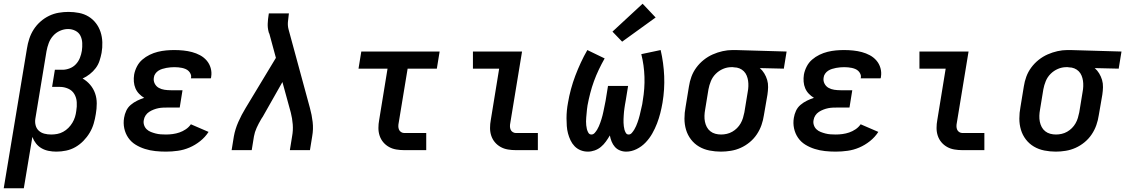

<svg xmlns="http://www.w3.org/2000/svg" viewBox="-21 -807 6048 1032"><path d="M-1 205 124 -547Q128 -573 136.5 -599Q145 -625 160 -648.5Q175 -672 196.5 -691Q218 -710 243 -722Q268 -734 294.5 -738.5Q321 -743 347 -743Q376 -743 404 -737.5Q432 -732 455 -718Q478 -704 494.5 -682.5Q511 -661 519.5 -635Q528 -609 529 -580Q530 -551 525 -523Q521 -502 514 -480.5Q507 -459 493.5 -441Q480 -423 461.5 -408.5Q443 -394 423 -385Q446 -372 463.5 -351.5Q481 -331 490 -305.5Q499 -280 499 -251Q499 -222 494 -194Q490 -168 482.5 -142.5Q475 -117 461 -93.5Q447 -70 427.5 -50Q408 -30 384.5 -16.5Q361 -3 334.5 2.5Q308 8 282 8Q261 8 240.5 4Q220 0 202.5 -10Q185 -20 172.5 -36Q160 -52 153 -71L107 205ZM254 -84Q270 -84 286.5 -87Q303 -90 318.5 -98.5Q334 -107 346.5 -119.5Q359 -132 368 -147Q377 -162 382 -178Q387 -194 389 -211Q393 -234 391.5 -258Q390 -282 378.5 -301.5Q367 -321 345.5 -330.5Q324 -340 300 -340H259L274 -432H315Q334 -432 353.5 -439.5Q373 -447 387 -462Q401 -477 408.5 -496Q416 -515 419 -534Q422 -555 421 -576Q420 -597 411.5 -614.5Q403 -632 384.5 -641.5Q366 -651 345 -651Q323 -651 301.5 -641.5Q280 -632 264.5 -614.5Q249 -597 241 -575.5Q233 -554 229 -532L169 -169Q166 -151 170.5 -133.5Q175 -116 187.5 -104.5Q200 -93 217.5 -88.5Q235 -84 254 -84Z M871 8Q842 8 813.5 5Q785 2 758 -6.5Q731 -15 707.5 -29.5Q684 -44 668.5 -66.5Q653 -89 647 -117Q641 -145 646 -174Q649 -193 657.5 -211.5Q666 -230 682 -243.5Q698 -257 716.5 -266Q735 -275 754 -281Q739 -290 726.5 -303Q714 -316 707 -332.5Q700 -349 698.5 -368Q697 -387 700 -406Q704 -428 715 -449.5Q726 -471 744 -486.5Q762 -502 783.5 -512.5Q805 -523 827.5 -528.5Q850 -534 872 -536Q894 -538 916 -538Q941 -538 965 -535.5Q989 -533 1011.5 -527Q1034 -521 1054.5 -510Q1075 -499 1090 -481.5Q1105 -464 1111.5 -441Q1118 -418 1114 -394Q1114 -392 1113.5 -390Q1113 -388 1112 -386H1005Q1005 -387 1005.5 -387.5Q1006 -388 1006 -389Q1008 -399 1004 -408.5Q1000 -418 993 -425Q986 -432 976.5 -436Q967 -440 957.5 -442Q948 -444 937.5 -445Q927 -446 916 -446Q906 -446 895 -445Q884 -444 873 -442Q862 -440 851 -436.5Q840 -433 830.5 -427Q821 -421 814 -411Q807 -401 806 -390Q803 -373 810.5 -358Q818 -343 832 -335Q846 -327 863 -324.5Q880 -322 897 -322H960L945 -229H882Q869 -229 856 -228.5Q843 -228 830.5 -225.5Q818 -223 805 -218Q792 -213 780.5 -205.5Q769 -198 761.5 -186.5Q754 -175 752 -162Q749 -148 753.5 -134.5Q758 -121 767.5 -112Q777 -103 789.5 -98Q802 -93 815.5 -89.5Q829 -86 843 -85Q857 -84 871 -84Q889 -84 907.5 -86.5Q926 -89 943.5 -95Q961 -101 977.5 -112Q994 -123 1005 -139L1100 -98Q1082 -70 1055 -48.5Q1028 -27 997.5 -14Q967 -1 935 3.5Q903 8 871 8Z M1224 0 1236 -74Q1243 -113 1260 -151.5Q1277 -190 1299 -226L1462 -496L1427 -625Q1426 -627 1425 -629.5Q1424 -632 1423 -634V-635Q1417 -657 1418 -680.5Q1419 -704 1423 -728L1424 -735H1532L1531 -728Q1528 -708 1526.5 -688Q1525 -668 1530 -649L1645 -226Q1655 -190 1659.5 -151.5Q1664 -113 1657 -74L1645 0H1537L1549 -74Q1555 -106 1552.5 -138.5Q1550 -171 1542 -202L1497 -366L1391 -179Q1389 -176 1386.5 -172.5Q1384 -169 1382 -165Q1369 -143 1358.5 -120Q1348 -97 1344 -74L1332 0Z M2152 0Q2130 0 2109 -3.5Q2088 -7 2070 -17Q2052 -27 2039 -42.5Q2026 -58 2019.5 -77.5Q2013 -97 2013 -119Q2013 -141 2017 -162L2062 -438H1906L1921 -530H2342L2327 -438H2170L2122 -147Q2120 -138 2120 -128.5Q2120 -119 2123.5 -110.5Q2127 -102 2135 -97Q2143 -92 2152 -92H2270V0Z M2752 0Q2730 0 2709 -3.5Q2688 -7 2670 -17Q2652 -27 2639 -42.5Q2626 -58 2619.5 -77.5Q2613 -97 2613 -119Q2613 -141 2617 -162L2662 -438H2521V-530H2785L2722 -147Q2720 -138 2720 -128.5Q2720 -119 2723.5 -110.5Q2727 -102 2735 -97Q2743 -92 2752 -92H2870V0Z M3139 8Q3118 8 3099.5 0.5Q3081 -7 3067.5 -21Q3054 -35 3045.5 -53Q3037 -71 3032 -90Q3027 -109 3025.5 -129.5Q3024 -150 3024 -171Q3024 -192 3026 -213Q3028 -234 3032 -255Q3038 -291 3048 -328Q3058 -365 3071.5 -400.5Q3085 -436 3101 -470.5Q3117 -505 3136 -538L3229 -493Q3212 -463 3197.5 -432.5Q3183 -402 3171.5 -370.5Q3160 -339 3151.5 -306Q3143 -273 3137 -241Q3135 -230 3134 -219Q3133 -208 3132 -197.5Q3131 -187 3130 -176Q3129 -165 3129 -154.5Q3129 -144 3130 -133.5Q3131 -123 3133.5 -113Q3136 -103 3141.5 -93.5Q3147 -84 3158 -84Q3168 -84 3175.5 -92.5Q3183 -101 3188.5 -110Q3194 -119 3198 -128.5Q3202 -138 3205.5 -147.5Q3209 -157 3212 -167Q3215 -177 3217.5 -186.5Q3220 -196 3222 -206Q3224 -216 3226 -225.5Q3228 -235 3230 -245Q3232 -255 3234 -265L3247 -345H3355L3342 -265Q3340 -255 3338.5 -245.5Q3337 -236 3335.5 -226Q3334 -216 3333 -206Q3332 -196 3331.5 -186.5Q3331 -177 3330.5 -167Q3330 -157 3330.5 -147.5Q3331 -138 3332 -128.5Q3333 -119 3335.5 -110Q3338 -101 3343 -92.5Q3348 -84 3358 -84Q3368 -84 3375.5 -93Q3383 -102 3388.5 -111Q3394 -120 3398 -129.5Q3402 -139 3405.5 -148.5Q3409 -158 3412 -168Q3415 -178 3417.5 -188Q3420 -198 3422 -207.5Q3424 -217 3426.5 -227Q3429 -237 3431 -247Q3433 -257 3434 -267Q3445 -331 3443 -393.5Q3441 -456 3426 -516L3530 -538Q3546 -469 3549 -398Q3552 -327 3540 -255Q3535 -226 3528 -198.5Q3521 -171 3510.5 -143.5Q3500 -116 3485 -89.5Q3470 -63 3449 -41Q3428 -19 3400.5 -5.5Q3373 8 3345 8Q3327 8 3311 1.5Q3295 -5 3284 -17.5Q3273 -30 3266.5 -46Q3260 -62 3257 -79Q3247 -62 3235.5 -46Q3224 -30 3209 -17.5Q3194 -5 3175.5 1.5Q3157 8 3139 8ZM3323 -583 3271 -637 3433 -787 3503 -713Z M3854 8Q3823 8 3792.5 2Q3762 -4 3736.5 -19Q3711 -34 3693 -57.5Q3675 -81 3666.5 -109.5Q3658 -138 3658 -169.5Q3658 -201 3664 -232L3682 -342Q3686 -369 3695.5 -395Q3705 -421 3722 -444Q3739 -467 3761.5 -485Q3784 -503 3810 -514.5Q3836 -526 3863 -532Q3890 -538 3916 -538Q3920 -538 3924.5 -538Q3929 -538 3933 -538L4207 -530L4192 -438L4063 -441Q4077 -429 4087 -412.5Q4097 -396 4102.5 -377.5Q4108 -359 4107.5 -338.5Q4107 -318 4104 -298L4085 -188Q4081 -161 4072 -135Q4063 -109 4047 -85Q4031 -61 4008.5 -42.5Q3986 -24 3960.5 -12.5Q3935 -1 3907.5 3.5Q3880 8 3854 8ZM3855 -84Q3870 -84 3885.5 -87.5Q3901 -91 3915 -99Q3929 -107 3940.5 -118.5Q3952 -130 3960 -144Q3968 -158 3972.5 -173Q3977 -188 3980 -203L3998 -313Q4001 -328 4001.5 -343.5Q4002 -359 4000 -373Q3998 -387 3992.5 -400.5Q3987 -414 3977 -424Q3967 -434 3953.5 -439.5Q3940 -445 3925 -445L3918 -446Q3916 -446 3914 -446Q3912 -446 3910 -446Q3887 -446 3865 -436.5Q3843 -427 3826 -410Q3809 -393 3800 -371Q3791 -349 3787 -327L3769 -217Q3766 -201 3765.5 -184.5Q3765 -168 3768 -153Q3771 -138 3778 -124.5Q3785 -111 3797 -101.5Q3809 -92 3824 -88Q3839 -84 3855 -84Z M4471 8Q4442 8 4413.5 5Q4385 2 4358 -6.5Q4331 -15 4307.5 -29.5Q4284 -44 4268.5 -66.5Q4253 -89 4247 -117Q4241 -145 4246 -174Q4249 -193 4257.5 -211.5Q4266 -230 4282 -243.5Q4298 -257 4316.5 -266Q4335 -275 4354 -281Q4339 -290 4326.5 -303Q4314 -316 4307 -332.5Q4300 -349 4298.5 -368Q4297 -387 4300 -406Q4304 -428 4315 -449.5Q4326 -471 4344 -486.5Q4362 -502 4383.5 -512.5Q4405 -523 4427.5 -528.5Q4450 -534 4472 -536Q4494 -538 4516 -538Q4541 -538 4565 -535.5Q4589 -533 4611.5 -527Q4634 -521 4654.5 -510Q4675 -499 4690 -481.5Q4705 -464 4711.5 -441Q4718 -418 4714 -394Q4714 -392 4713.5 -390Q4713 -388 4712 -386H4605Q4605 -387 4605.5 -387.5Q4606 -388 4606 -389Q4608 -399 4604 -408.5Q4600 -418 4593 -425Q4586 -432 4576.5 -436Q4567 -440 4557.5 -442Q4548 -444 4537.5 -445Q4527 -446 4516 -446Q4506 -446 4495 -445Q4484 -444 4473 -442Q4462 -440 4451 -436.5Q4440 -433 4430.5 -427Q4421 -421 4414 -411Q4407 -401 4406 -390Q4403 -373 4410.5 -358Q4418 -343 4432 -335Q4446 -327 4463 -324.5Q4480 -322 4497 -322H4560L4545 -229H4482Q4469 -229 4456 -228.5Q4443 -228 4430.5 -225.5Q4418 -223 4405 -218Q4392 -213 4380.5 -205.5Q4369 -198 4361.5 -186.5Q4354 -175 4352 -162Q4349 -148 4353.5 -134.5Q4358 -121 4367.5 -112Q4377 -103 4389.5 -98Q4402 -93 4415.5 -89.5Q4429 -86 4443 -85Q4457 -84 4471 -84Q4489 -84 4507.5 -86.5Q4526 -89 4543.5 -95Q4561 -101 4577.5 -112Q4594 -123 4605 -139L4700 -98Q4682 -70 4655 -48.5Q4628 -27 4597.5 -14Q4567 -1 4535 3.5Q4503 8 4471 8Z M5152 0Q5130 0 5109 -3.5Q5088 -7 5070 -17Q5052 -27 5039 -42.5Q5026 -58 5019.5 -77.5Q5013 -97 5013 -119Q5013 -141 5017 -162L5062 -438H4921V-530H5185L5122 -147Q5120 -138 5120 -128.5Q5120 -119 5123.5 -110.5Q5127 -102 5135 -97Q5143 -92 5152 -92H5270V0Z M5654 8Q5623 8 5592.5 2Q5562 -4 5536.5 -19Q5511 -34 5493 -57.5Q5475 -81 5466.5 -109.5Q5458 -138 5458 -169.5Q5458 -201 5464 -232L5482 -342Q5486 -369 5495.5 -395Q5505 -421 5522 -444Q5539 -467 5561.5 -485Q5584 -503 5610 -514.5Q5636 -526 5663 -532Q5690 -538 5716 -538Q5720 -538 5724.5 -538Q5729 -538 5733 -538L6007 -530L5992 -438L5863 -441Q5877 -429 5887 -412.5Q5897 -396 5902.5 -377.5Q5908 -359 5907.5 -338.5Q5907 -318 5904 -298L5885 -188Q5881 -161 5872 -135Q5863 -109 5847 -85Q5831 -61 5808.5 -42.5Q5786 -24 5760.5 -12.5Q5735 -1 5707.5 3.5Q5680 8 5654 8ZM5655 -84Q5670 -84 5685.5 -87.5Q5701 -91 5715 -99Q5729 -107 5740.5 -118.5Q5752 -130 5760 -144Q5768 -158 5772.5 -173Q5777 -188 5780 -203L5798 -313Q5801 -328 5801.5 -343.5Q5802 -359 5800 -373Q5798 -387 5792.5 -400.5Q5787 -414 5777 -424Q5767 -434 5753.5 -439.5Q5740 -445 5725 -445L5718 -446Q5716 -446 5714 -446Q5712 -446 5710 -446Q5687 -446 5665 -436.5Q5643 -427 5626 -410Q5609 -393 5600 -371Q5591 -349 5587 -327L5569 -217Q5566 -201 5565.5 -184.5Q5565 -168 5568 -153Q5571 -138 5578 -124.5Q5585 -111 5597 -101.5Q5609 -92 5624 -88Q5639 -84 5655 -84Z"/></svg>

Font: Iosevka Curly Slab SmBdEx
Style: Italic
Weight: 600
Width: 7
Italic angle: -9°
Monospace: yes
Designer: Belleve Invis
Foundry: Belleve Invis
Version: Version 11.1.0; ttfautohint (v1.8.3)